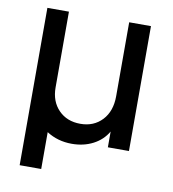

<svg xmlns="http://www.w3.org/2000/svg" viewBox="-78 -607 735 816"><g transform="rotate(10 290.0 -199.5)"><path d="M61 -539H154V-212Q154 -152 190 -115Q226 -78 284 -78Q342 -78 378 -116.5Q414 -155 414 -220V-539H508V0H417V-68Q395 -30 354.5 -9Q314 12 263 12Q202 12 154 -19V140H61Z"/></g></svg>

Font: Evergrow Sans 
Style: Medium
Weight: 500
Foundry: 10Web
Version: Version 1.000